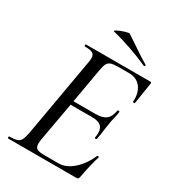

<svg xmlns="http://www.w3.org/2000/svg" viewBox="-189 -893 899 997"><g transform="rotate(30 260.0 -394.0)"><path d="M309 -19Q353 -19 395 -55.5Q437 -92 463 -152Q465 -155 470.5 -154Q476 -153 474 -150Q456 -92 442 -15Q440 -6 437 -3Q434 0 426 0H17Q15 0 15 -6Q15 -12 17 -12Q48 -12 63 -17Q78 -22 85.5 -36Q93 -50 99 -81L180 -544Q184 -561 184 -577Q184 -598 171 -605.5Q158 -613 124 -613Q121 -613 121 -619Q121 -625 124 -625H510Q518 -625 516 -616L496 -489Q496 -486 491 -486Q489 -486 486.5 -487.5Q484 -489 484 -490Q488 -543 463 -575.5Q438 -608 392 -608H330Q299 -608 284.5 -603Q270 -598 263 -585Q256 -572 251 -543L215 -337H347Q388 -337 409 -353Q430 -369 437 -409Q437 -412 443 -412Q445 -412 447.5 -410.5Q450 -409 449 -407Q446 -385 440 -361Q436 -346 433 -325L428 -294Q425 -263 418 -229Q417 -225 411 -225.5Q405 -226 406 -230Q409 -245 409 -257Q409 -287 392 -300.5Q375 -314 340 -314H211L170 -85Q167 -67 167 -55Q167 -34 179.5 -26.5Q192 -19 226 -19ZM293 -787Q327 -765 344 -753Q410 -708 443 -689Q446 -688 446 -685Q446 -682 444 -680Q442 -678 439 -679Q327 -729 217 -756Q208 -758 225 -767Q242 -776 265.5 -783Q289 -790 293 -787Z"/></g></svg>

Font: CormorantInfant-MediumItalic
Style: Italic
Weight: 500
Italic angle: -10°
Designer: Christian Thalmann (Catharsis Fonts)
Foundry: Catharsis Fonts
Version: Version 3.303